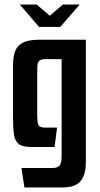

<svg xmlns="http://www.w3.org/2000/svg" viewBox="-20 -644 436 841"><path d="M67 -624H141L198 -575L255 -624H329L244 -526H151ZM87 177 74 92H208Q233 92 241.5 80.5Q250 69 250 39V-385H180Q163 -385 155 -380Q147 -375 145 -364.5Q143 -354 143 -336V-137Q143 -114 146 -103Q149 -92 156.5 -88.5Q164 -85 178 -85H230L219 0H120Q80 0 63 -12.5Q46 -25 41.5 -53.5Q37 -82 37 -130V-358Q37 -397 47 -421.5Q57 -446 82 -458Q107 -470 152 -470H356V67Q356 120 333.5 148.5Q311 177 253 177Z"/></svg>

Font: Smooch Sans
Style: Bold
Weight: 700
Designer: Robert E. Leuschke
Foundry: Robert E. Leuschke
Version: Version 1.010